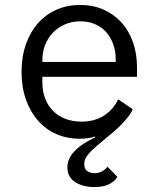

<svg xmlns="http://www.w3.org/2000/svg" viewBox="-20 -548 640 775"><path d="M361 207Q315 207 283.5 187Q252 167 252 127Q252 59 365 6L363 3Q353 7 337.5 9.5Q322 12 302 12Q250 12 207 -7Q164 -26 133 -61.5Q102 -97 84.5 -146.5Q67 -196 67 -258Q67 -319 84.5 -369Q102 -419 133 -454Q164 -489 207.5 -508.5Q251 -528 304 -528Q356 -528 398.5 -509Q441 -490 471 -456.5Q501 -423 517 -377Q533 -331 533 -276V-238H151V-214Q151 -180 162 -151Q173 -122 193.5 -101Q214 -80 243.5 -68.5Q273 -57 309 -57Q361 -57 399 -81Q437 -105 457 -147L516 -107Q509 -91 496.5 -75.5Q484 -60 469 -44.5Q454 -29 437.5 -15Q421 -1 405 12Q382 31 365.5 45.5Q349 60 339 71.5Q329 83 324.5 93Q320 103 320 114Q320 135 333 143Q346 151 362 151Q393 151 414 125L454 166Q444 183 421.5 195Q399 207 361 207ZM447 -298V-309Q447 -343 436.5 -371Q426 -399 407.5 -419.5Q389 -440 362.5 -451Q336 -462 304 -462Q271 -462 243 -450Q215 -438 194.5 -417Q174 -396 162.5 -367.5Q151 -339 151 -305V-298Z"/></svg>

Font: IBM Plex Mono
Style: Regular
Weight: 400
Monospace: yes
Designer: Mike Abbink, Paul van der Laan, Pieter van Rosmalen
Foundry: Bold Monday
Version: Version 2.3